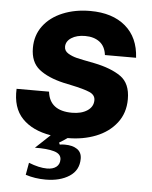

<svg xmlns="http://www.w3.org/2000/svg" viewBox="-55 -622 697 878"><g transform="rotate(5 293.5 -183.0)"><path d="M530 -189Q530 -125 494.5 -79.5Q459 -34 400.5 -11Q342 12 272 12H271Q253 25 234 36L238 45Q247 43 261 43Q297 43 318 57.5Q339 72 339 101Q339 154 296 182Q253 210 187 210Q138 210 95 196L105 140Q153 159 189 159Q216 159 231.5 147Q247 135 247 113Q247 87 214.5 77.5Q182 68 126 69L193 6Q108 -8 61.5 -56.5Q15 -105 19 -192H168Q178 -105 281 -105Q324 -105 351 -123Q378 -141 378 -171Q378 -195 352 -206.5Q326 -218 264 -231Q242 -235 231 -238Q158 -255 117.5 -287.5Q77 -320 77 -385Q77 -443 109 -486Q141 -529 197.5 -552.5Q254 -576 324 -576Q426 -576 486 -525Q546 -474 551 -381H408Q403 -421 377 -440.5Q351 -460 311 -460Q272 -460 247.5 -444Q223 -428 223 -403Q223 -384 241 -373Q259 -362 281.5 -356.5Q304 -351 362 -340Q441 -324 485.5 -292.5Q530 -261 530 -189Z"/></g></svg>

Font: Open Sauce Sans ExBold Italic
Style: Regular
Weight: 800
Italic angle: -10°
Designer: Alfredo Marco Pradil
Foundry: Creative Sauce Fz LLC
Version: Version 1.477